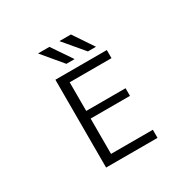

<svg xmlns="http://www.w3.org/2000/svg" viewBox="-200 -1170 1399 1383"><g transform="rotate(-30 500.0 -478.5)"><path d="M423.8 -790 284.2 -957H378.9L492.2 -790ZM602.5 -790 461.9 -957H557.6L669.9 -790ZM377.9 -663.1V-424.8H705.1V-361.3H377.9V-67.4H725.6V0H297.9V-730.5H725.6V-663.1Z"/></g></svg>

Font: Gen Shin Gothic Monospace Normal
Style: Regular
Weight: 350
Designer: [Source Han Sans]
Ryoko NISHIZUKA  (kana & ideographs); Paul D. Hunt (Latin, Greek & Cyrillic); Wenlong ZHANG  (bopomofo
Version: Version 1.002.20150607